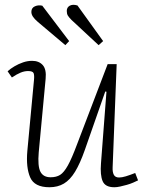

<svg xmlns="http://www.w3.org/2000/svg" viewBox="-20 -774 613 808"><path d="M12 -474Q24 -485 41 -495Q58 -505 77 -511.5Q96 -518 115 -518Q144 -518 160 -500Q176 -482 172 -442L143 -133Q138 -75 150 -51.5Q162 -28 193 -28Q217 -28 233 -38Q249 -48 265.5 -77.5Q282 -107 304 -166L433 -504H471L454 -70Q453 -50 459 -38.5Q465 -27 481 -27Q493 -27 509.5 -32Q526 -37 549 -46L561 -15Q553 -11 540.5 -5.5Q528 0 513.5 4Q499 8 485.5 11Q472 14 461 14Q423 14 412 -11.5Q401 -37 405 -87L428 -388L423 -389L337 -143Q317 -86 296 -51.5Q275 -17 249 -1.5Q223 14 188 14Q125 14 107 -27.5Q89 -69 95 -138L123 -437Q125 -457 121.5 -466Q118 -475 98 -475Q83 -475 67 -468.5Q51 -462 30 -448ZM281 -690Q270 -701 265.5 -708.5Q261 -716 261 -728Q261 -743 273.5 -750Q286 -757 306 -751L414 -601L395 -584ZM139 -682Q125 -694 118.5 -704Q112 -714 112 -724Q112 -741 127 -747.5Q142 -754 158 -750L271 -601L255 -584Z"/></svg>

Font: Literata 18pt ExtraLight
Style: Italic
Weight: 250
Italic angle: -2°
Designer: Latin by Veronika Burian and Jose Scaglione. Greek by Irene Vlachou. Cyrillic by Vera Evstafieva
Foundry: TypeTogether
Version: Version 3.103;gftools[0.9.29]